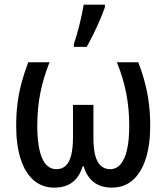

<svg xmlns="http://www.w3.org/2000/svg" viewBox="-20 -811 728 840"><path d="M585 -538.6Q603 -491.7 614.5 -447Q626 -402.3 631.6 -356.7Q637.2 -311 637.2 -260.3Q637.2 -177.7 617.9 -117.2Q598.6 -56.6 561.3 -23.4Q523.9 9.8 469.2 9.8Q420.9 9.8 389.9 -14.4Q358.9 -38.6 345.7 -84H341.8Q328.6 -38.6 297.9 -14.4Q267.1 9.8 217.3 9.8Q164.1 9.8 126.7 -22.9Q89.4 -55.7 70.1 -116.2Q50.8 -176.8 50.8 -260.3Q50.8 -311.5 56.4 -356.9Q62 -402.3 73.7 -446.5Q85.4 -490.7 103.5 -538.6H196.8Q169.9 -471.7 156.5 -404.8Q143.1 -337.9 143.1 -261.2Q143.1 -167.5 164.3 -119.1Q185.5 -70.8 226.6 -70.8Q252.4 -70.8 268.6 -86.9Q284.7 -103 292 -134Q299.3 -165 299.3 -210V-352.1H388.7V-210Q388.7 -163.1 396.2 -132.6Q403.8 -102.1 420.2 -86.7Q436.5 -71.3 461.4 -70.8Q488.8 -70.8 507.6 -92.5Q526.4 -114.3 535.9 -156.5Q545.4 -198.7 545.4 -260.3Q545.4 -335.4 532.2 -403.3Q519 -471.2 491.2 -538.6ZM303.2 -606V-619.1Q308.6 -633.8 315.2 -656.2Q321.8 -678.7 327.9 -703.9Q334 -729 338.9 -752Q343.8 -774.9 346.2 -790.5H439V-779.8Q430.7 -755.4 417.7 -725.1Q404.8 -694.8 389.6 -663.8Q374.5 -632.8 359.4 -606Z"/></svg>

Font: Open Sans SemiCondensed Medium
Style: Regular
Weight: 500
Width: 4
Designer: Monotype Design Team
Foundry: Monotype Imaging Inc.
Version: Version 3.000